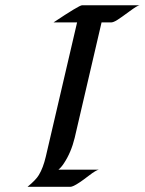

<svg xmlns="http://www.w3.org/2000/svg" viewBox="-20 -723 560 743"><path d="M187 -636.2Q286.6 -702.6 297.4 -702.6H520Q511.7 -701.7 481 -679Q450.2 -656.2 434.6 -646.2Q418.9 -636.2 409.7 -636.2H373L269 -189.5Q255.4 -133.3 227.5 -91.3Q217.8 -76.2 206.1 -66.4H362.3Q351.6 -64.5 324.7 -43.9Q297.9 -23.4 287.1 -16.6Q262.2 0 252 0H86.4Q119.6 -27.3 130.4 -45.9Q147 -73.2 157.2 -116.7L278.3 -636.2Z"/></svg>

Font: Fondamento
Style: Italic
Weight: 400
Italic angle: -12°
Version: Version 1.000